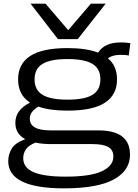

<svg xmlns="http://www.w3.org/2000/svg" viewBox="-20 -810 753 1050"><path d="M330 220Q25 220 25 71Q25 35 44 3Q63 -29 118 -49Q64 -78 64 -138Q64 -175 84.5 -202Q105 -229 144 -249Q79 -291 79 -376Q79 -461 145.5 -504Q212 -547 349 -547Q453 -547 517 -522Q550 -578 642 -578Q666 -578 693 -574L684 -506Q673 -509 661.5 -509.5Q650 -510 639 -510Q595 -510 570 -491Q620 -450 620 -376Q620 -291 553.5 -248Q487 -205 349 -205Q252 -205 190 -227Q168 -214 155.5 -198Q143 -182 143 -161Q143 -97 255 -97H518Q691 -97 691 36Q691 123 602 171.5Q513 220 330 220ZM349 -265Q443 -265 486 -291.5Q529 -318 529 -376Q529 -434 486 -460.5Q443 -487 349 -487Q256 -487 212.5 -460.5Q169 -434 169 -376Q169 -318 212.5 -291.5Q256 -265 349 -265ZM107 55Q107 107 163.5 131.5Q220 156 339 156Q474 156 537 126.5Q600 97 600 46Q600 10 572 -6Q544 -22 486 -22H260Q211 -22 174 -30Q136 -15 121.5 7Q107 29 107 55ZM558 -790 405 -596H297L147 -790H229L353 -645L477 -790Z"/></svg>

Font: Georama Extended
Style: Regular
Weight: 400
Width: 7
Designer: Jean-Baptiste Levee
Foundry: Production Type
Version: Version 1.000